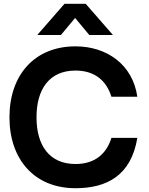

<svg xmlns="http://www.w3.org/2000/svg" viewBox="-20 -980 786 1015"><path d="M706 -251H569C542 -164 479 -113 379 -113C242 -113 173 -210 173 -360C173 -510 242 -607 379 -607C479 -607 542 -555.5 569 -468.5H706C681.5 -639.5 544 -735 379 -735C163 -735 30 -584 30 -360C30 -136 163 15 379 15C544 15 673 -51.5 706 -251ZM177 -795H302L377 -885L452 -795H577L433 -960H321Z"/></svg>

Font: Eudonet ExtraBold
Style: Regular
Weight: 800
Designer: Mikhail Sharanda
Foundry: Mikhail Sharanda
Version: Version 4.503;Glyphs 3.1.2 (3151)